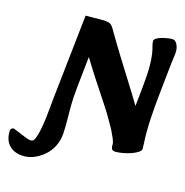

<svg xmlns="http://www.w3.org/2000/svg" viewBox="-254 -810 1055 1095"><g transform="rotate(15 273.5 -263.0)"><path d="M-14 170Q-69 170 -100 140.5Q-131 111 -131 60Q-131 42 -125 37.5Q-119 33 -115 33Q-110 33 -104.5 35.5Q-99 38 -86 43Q-62 53 -38 63Q-14 73 3 73Q15 73 24 51Q33 29 39.5 -5Q46 -39 50.5 -76Q55 -113 57.5 -144Q60 -175 62 -191L117 -695L223 -696Q238 -696 254.5 -691.5Q271 -687 284 -664Q324 -595 366.5 -526.5Q409 -458 450 -393Q491 -328 525 -271L537 -387Q545 -464 544.5 -511Q544 -558 539.5 -584.5Q535 -611 530.5 -626Q526 -641 526 -654Q526 -664 538 -671.5Q550 -679 567.5 -684Q585 -689 602 -691.5Q619 -694 629 -694Q648 -694 658 -674Q668 -654 668 -634Q668 -617 664.5 -595Q661 -573 656 -524L642 -392Q632 -298 628.5 -238.5Q625 -179 625 -144Q625 -109 626.5 -87Q628 -65 628 -46Q628 -35 612.5 -24.5Q597 -14 574 -6Q551 2 526.5 6.5Q502 11 484 11Q466 11 460.5 2Q455 -7 456 -23Q457 -36 448.5 -56.5Q440 -77 429 -99Q418 -121 408 -137Q382 -185 346 -239Q310 -293 271.5 -352Q233 -411 196 -472L177 -293Q170 -228 169.5 -179.5Q169 -131 170 -91Q171 -51 168 -10Q165 30 148 63.5Q131 97 104 120.5Q77 144 46.5 157Q16 170 -14 170Z"/></g></svg>

Font: Alkatra
Style: Regular
Weight: 400
Designer: Suman Bhandary
Version: Version 1.100;gftools[0.9.22]